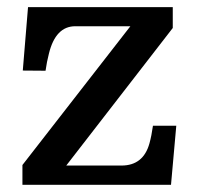

<svg xmlns="http://www.w3.org/2000/svg" viewBox="-20 -515 554 535"><path d="M42.5 -55.2 343.3 -441.9H189.9Q134.8 -441.9 116.2 -365.2Q110.4 -342.8 106.9 -317.9L43.5 -318.4L58.1 -495.1H461.4V-437L164.6 -53.7H318.4Q379.4 -53.7 396.5 -115.7Q402.3 -136.7 406.2 -164.6H471.2L456.5 0H42.5Z"/></svg>

Font: Arbutus Slab
Style: Regular
Weight: 400
Version: Version 1.002; ttfautohint (v0.92) -l 10 -r 16 -G 200 -x 7 -